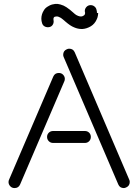

<svg xmlns="http://www.w3.org/2000/svg" viewBox="-20 -913 694 966"><path d="M467.8 -848.1 474.1 -847.2Q473.1 -833 470.2 -824.2Q470.2 -822.8 466.8 -815.9Q457 -793 437 -780.8Q416.5 -768.6 395 -767.1H391.1Q372.1 -767.1 354 -774.9Q342.8 -779.3 332.3 -786.4Q321.8 -793.5 309.6 -804Q297.4 -814.5 296.9 -814.9Q285.6 -824.7 277.8 -827.1Q272 -830.1 268.1 -830.1H265.1H263.2Q254.9 -830.1 251 -825.2Q249 -822.3 249 -817.9V-814.9Q250 -812 250 -805.2Q250 -793 242.2 -784.4Q234.4 -775.9 220.2 -775.9Q210.4 -775.9 202.6 -781.2Q194.8 -786.6 191.9 -795.9Q188 -807.6 188 -818.8Q188 -841.8 201.2 -861.8Q203.6 -866.2 209 -871.8Q214.4 -877.4 227.8 -884.5Q241.2 -891.6 256.8 -893.1H263.2H271Q281.7 -892.1 299.8 -884.8Q313 -878.9 332 -863.8Q338.4 -858.4 346.2 -851.6Q354 -844.7 356.7 -842.5Q359.4 -840.3 363.5 -837.6Q367.7 -835 373 -833Q380.4 -830.1 387.2 -830.1H388.2Q394 -830.1 399.9 -834Q405.8 -836.9 407.2 -841.8Q408.7 -845.7 408.7 -846.2Q407.2 -844.2 407.2 -844.2Q408.2 -846.2 408.2 -849.1Q408.2 -850.6 408 -850.6Q407.7 -850.6 407.2 -852.1Q404.8 -865.7 413.6 -876.5Q422.4 -887.2 436 -887.2Q446.8 -887.2 455.3 -880.4Q463.9 -873.5 465.8 -862.8Q467.8 -856.9 467.8 -848.1ZM575.2 15.1 300.8 -625Q297.9 -630.9 297.9 -637.2Q297.9 -657.2 315.9 -665Q321.8 -668 328.1 -668Q348.1 -668 356 -649.9L629.9 -9.8Q632.8 -3.9 632.8 2Q632.8 22 615.2 29.8Q608.4 33.2 603 33.2Q583 33.2 575.2 15.1ZM25.9 -9.8 248 -527.8Q255.9 -545.9 275.9 -545.9Q289.1 -545.9 297.6 -536.9Q306.2 -527.8 306.2 -516.1Q306.2 -508.8 303.2 -502.9L81.1 15.1Q73.2 33.2 53.2 33.2Q40 33.2 31.5 23.9Q22.9 14.6 22.9 2.9Q22.9 -3.9 25.9 -9.8ZM247.1 -253.9H407.2Q419.9 -253.9 428.5 -245.4Q437 -236.8 437 -224.1Q437 -211.4 428.5 -202.6Q419.9 -193.8 407.2 -193.8H247.1Q234.4 -193.8 225.6 -202.6Q216.8 -211.4 216.8 -224.1Q216.8 -236.8 225.6 -245.4Q234.4 -253.9 247.1 -253.9Z"/></svg>

Font: Beon
Style: Regular
Weight: 400
Designer: BSozoo
Foundry: BSozoo
Version: Version 1.001;PS 001.001;hotconv 1.0.70;makeotf.lib2.5.58329